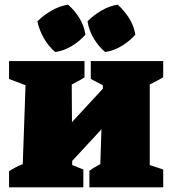

<svg xmlns="http://www.w3.org/2000/svg" viewBox="-20 -807 745 827"><path d="M273 -787Q301 -763 321.5 -730Q342 -697 348 -658Q324 -630 289.5 -609Q255 -588 218 -583Q190 -606 169.5 -641.5Q149 -677 141 -715Q167 -741 201.5 -761Q236 -781 273 -787ZM487 -787Q516 -761 536.5 -728Q557 -695 563 -658Q539 -630 504 -609Q469 -588 433 -583Q405 -606 384 -641Q363 -676 357 -715Q382 -741 416 -761Q450 -781 487 -787ZM19 0V-70Q32 -78 45 -85Q58 -92 78 -100L90 -440L19 -467V-544H344V-474Q334 -467 318.5 -458.5Q303 -450 289 -443L290 -281L423 -425V-440L371 -467V-544H683V-474Q668 -465 653.5 -457.5Q639 -450 625 -443V-96L683 -77V0H365V-71Q377 -80 387 -86Q397 -92 412 -100L417 -250L291 -114V-96L339 -77V0Z"/></svg>

Font: Piazzolla SC Black
Style: Regular
Weight: 900
Designer: Juan Pablo del Peral
Foundry: Huerta Tipografica
Version: Version 1.330